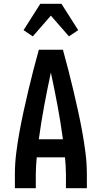

<svg xmlns="http://www.w3.org/2000/svg" viewBox="-20 -999 540 1019"><path d="M59 0V-74Q59 -130 66 -186Q73 -242 83 -297Q93 -352 105 -407Q117 -462 130 -517Q143 -572 157 -626.5Q171 -681 186 -735H314Q329 -681 343 -626.5Q357 -572 370 -517Q383 -462 395 -407Q407 -352 417 -297Q427 -242 434 -186Q441 -130 441 -74V0H330V-74Q330 -96 328.5 -118.5Q327 -141 325 -164H175Q173 -141 171.5 -118.5Q170 -96 170 -74V0ZM314 -260Q302 -349 285.5 -437.5Q269 -526 250 -614Q231 -526 214.5 -437.5Q198 -349 186 -260ZM154 -806 105 -839 194 -979H306L395 -839L346 -806L250 -916Z"/></svg>

Font: Iosevka Curly
Style: Bold
Weight: 700
Monospace: yes
Designer: Belleve Invis
Foundry: Belleve Invis
Version: Version 22.1.2; ttfautohint (v1.8.4)